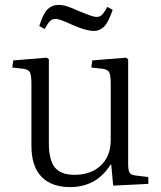

<svg xmlns="http://www.w3.org/2000/svg" viewBox="-20 -748 655 782"><path d="M266 14Q190 14 149 -28Q108 -70 108 -155V-406Q108 -439 102.5 -452Q97 -465 74 -468L30 -473L34 -502L170 -513L179 -507V-165Q179 -97 203 -66.5Q227 -36 284 -36Q350 -36 390.5 -74Q431 -112 431 -178V-406Q431 -439 425.5 -452Q420 -465 397 -468L352 -473L356 -502L492 -513L502 -507V-79Q502 -54 508 -44.5Q514 -35 534 -33L584 -27V1L441 8L433 -78H431Q398 -28 357 -7Q316 14 266 14ZM363 -622Q331 -622 279 -645Q243 -661 229 -666Q215 -671 207 -671Q193 -671 184 -662.5Q175 -654 162 -630L140 -642Q156 -693 174 -710.5Q192 -728 218 -728Q235 -728 252.5 -722.5Q270 -717 301 -703Q335 -689 350 -684Q365 -679 374 -679Q385 -679 394 -686.5Q403 -694 417 -720L439 -708Q421 -656 403.5 -639Q386 -622 363 -622Z"/></svg>

Font: Literata 36pt Light
Style: Regular
Weight: 300
Designer: Latin by Veronika Burian and Jose Scaglione. Greek by Irene Vlachou. Cyrillic by Vera Evstafieva.
Foundry: TypeTogether
Version: Version 3.002